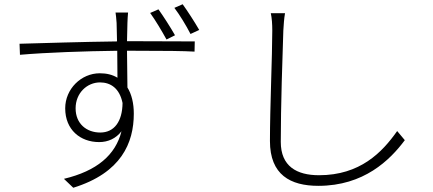

<svg xmlns="http://www.w3.org/2000/svg" viewBox="-20 -833 2040 904"><path d="M726 -789 687 -772C711 -739 742 -687 764 -647L804 -667C783 -704 749 -757 726 -789ZM840 -813 801 -796C826 -763 856 -714 877 -673L918 -692C895 -732 863 -781 840 -813ZM557 -348C556 -261 518 -209 452 -209C388 -209 336 -250 336 -323C336 -395 390 -445 451 -445C501 -445 543 -417 557 -348ZM72 -627 74 -575C200 -586 379 -592 532 -594L533 -467C510 -481 483 -488 450 -488C362 -488 287 -414 287 -323C287 -222 358 -164 447 -164C489 -164 526 -181 552 -215C524 -103 436 -28 281 9L325 51C551 -19 610 -160 610 -298C610 -346 600 -389 580 -421L578 -594H614C760 -594 844 -593 896 -590L897 -638C854 -638 748 -639 614 -639H578L580 -725C580 -735 582 -766 583 -774H524C525 -769 528 -743 529 -725L531 -638C371 -636 180 -630 72 -627Z M1322 -771H1255C1260 -748 1262 -720 1262 -689C1262 -573 1251 -325 1251 -169C1251 -10 1347 42 1479 42C1693 42 1816 -79 1886 -173L1850 -216C1779 -115 1675 -8 1482 -8C1377 -8 1302 -50 1302 -165C1302 -329 1310 -573 1314 -689C1316 -718 1317 -743 1322 -771Z"/></svg>

Font: Noto Sans TC Light
Style: Regular
Weight: 300
Designer: Ryoko NISHIZUKA 西塚涼子 (kana, bopomofo & ideographs); Paul D. Hunt (Latin, Greek & Cyrillic); Sandoll Communications 산돌커뮤니
Foundry: Adobe
Version: Version 2.004;hotconv 1.0.118;makeotfexe 2.5.65603